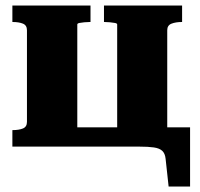

<svg xmlns="http://www.w3.org/2000/svg" viewBox="-20 -533 726 698"><path d="M78 -423Q78 -441 63.5 -447Q49 -453 26 -453H25V-513H309V-453H306Q297 -453 286.5 -452Q276 -451 268.5 -449.5Q261 -448 261 -444V0H25V-60H26Q49 -60 63.5 -66Q78 -72 78 -90ZM406 -444Q406 -448 398 -449.5Q390 -451 379.5 -452Q369 -453 360 -453H358V-513H642V-453H641Q619 -453 603.5 -447Q588 -441 588 -423V0H406ZM438 0V-70H671V145H593L582 44Q580 25 570 15.5Q560 6 539.5 3Q519 0 486 0ZM200 0V-70H470V0Z"/></svg>

Font: Roboto Serif 36pt
Style: Bold
Weight: 700
Version: Version 1.008